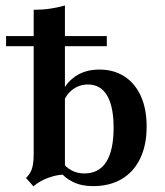

<svg xmlns="http://www.w3.org/2000/svg" viewBox="-20 -651 588 684"><path d="M333.9 -403.2Q385.5 -403.2 423.4 -378.6Q461.3 -354 481.9 -308.5Q502.4 -262.9 502.4 -200Q502.4 -133.9 479.4 -86.3Q456.5 -38.7 413.7 -13.3Q371 12.1 311.3 12.1Q270.2 12.1 239.9 -2.8Q209.7 -17.7 194.4 -39.5L202.4 -74.2Q212.9 -56.5 233.5 -44.8Q254 -33.1 280.6 -33.1Q332.3 -33.1 358.5 -74.2Q384.7 -115.3 384.7 -196Q384.7 -271 361.7 -310.5Q338.7 -350 292.7 -350Q262.9 -350 239.1 -332.3Q215.3 -314.5 204 -283.1L197.6 -312.9Q212.9 -354.8 248.4 -379Q283.9 -403.2 333.9 -403.2ZM211.3 -29Q191.1 -29 170.2 -23.4Q149.2 -17.7 131 -8.5Q112.9 0.8 99.2 12.9L72.6 -16.9Q83.9 -28.2 89.5 -39.5Q95.2 -50.8 97.6 -65.7Q100 -80.6 100 -101.6V-208.1H211.3V0ZM100 -208.1V-616.1Q131.5 -616.1 158.9 -620.2Q186.3 -624.2 211.3 -631.5V-208.1ZM1.6 -486.3V-522.6H360.5V-486.3Z"/></svg>

Font: Playfair 9pt
Style: Bold
Weight: 700
Designer: Claus Eggers Sørensen
Foundry: Claus Eggers Sørensen
Version: Version 2.203